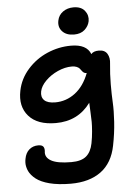

<svg xmlns="http://www.w3.org/2000/svg" viewBox="-66 -843 815 1153"><g transform="rotate(-5 341.0 -267.0)"><path d="M411.1 -630.9Q364.7 -630.9 340.3 -657.5Q315.9 -684.1 324.2 -723.1Q330.6 -755.4 357.4 -774.7Q384.3 -793.9 420.9 -793.9Q467.3 -793.9 489.3 -765.9Q511.2 -737.8 504.9 -703.1Q499 -673.8 475.1 -652.3Q451.2 -630.9 411.1 -630.9ZM314 259.8Q275.9 259.8 243.2 256.1Q210.4 252.4 185.3 245.8Q160.2 239.3 139.6 230Q119.1 220.7 105 209.7Q90.8 198.7 80.3 186.3Q69.8 173.8 64 161.4Q58.1 148.9 55.2 135.7Q52.2 122.6 52.5 110.6Q52.7 98.6 55.2 86.9Q61.5 51.8 83.7 32.5Q106 13.2 138.2 13.2Q159.2 13.2 167.5 22.7Q175.8 32.2 174.8 50.8Q168.5 87.9 206.1 109.4Q243.7 130.9 328.1 130.9Q388.2 130.9 418 105.7Q447.8 80.6 458 28.8Q464.8 -6.3 467.8 -42.2Q470.7 -78.1 470.5 -99.4Q470.2 -120.6 468.3 -159.7Q466.3 -198.7 465.8 -214.8Q389.6 -110.8 255.9 -110.8Q145 -110.8 93 -170.2Q41 -229.5 60.1 -323.2Q74.2 -394 124 -450.2Q173.8 -506.3 242.9 -536.1Q312 -565.9 386.2 -565.9Q480.5 -565.9 503.9 -504.9Q517.6 -522 550.8 -522Q586.4 -522 601.1 -497.1Q615.7 -472.2 610.8 -437Q604.5 -376.5 604.2 -314Q604 -251.5 606.7 -203.6Q609.4 -155.8 605 -87.2Q600.6 -18.6 585.9 54.2Q565.9 156.7 496.1 208.3Q426.3 259.8 314 259.8ZM184.1 -308.1Q177.2 -274.4 197 -254.6Q216.8 -234.9 263.2 -234.9Q329.1 -234.9 383.1 -275.6Q437 -316.4 466.8 -395L464.8 -394Q455.1 -394 448.5 -398.9Q441.9 -403.8 437.3 -410.6Q432.6 -417.5 426.8 -424.3Q420.9 -431.2 408.9 -436Q397 -440.9 379.9 -440.9Q338.9 -440.9 295.4 -421.4Q252 -401.9 221.2 -370.8Q190.4 -339.8 184.1 -308.1Z"/></g></svg>

Font: Shantell Sans Irregular
Style: Italic
Weight: 600
Italic angle: -11.31°
Designer: Stephen Nixon, Anya Danilova, Shantell Martin
Foundry: Arrow Type
Version: Version 1.006;[9816181b4]